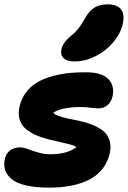

<svg xmlns="http://www.w3.org/2000/svg" viewBox="-27 -860 593 890"><path d="M318.8 -575.2Q283.7 -575.2 268.1 -590.3Q252.4 -605.5 257.8 -631.8Q264.2 -662.1 299.8 -691.9Q322.8 -710.4 337.6 -729.5Q352.5 -748.5 369.1 -778.8Q388.7 -812.5 413.1 -826.2Q437.5 -839.8 472.2 -839.8Q514.6 -839.8 533 -817.9Q551.3 -795.9 543 -752.9Q533.2 -705.6 498.3 -664.3Q463.4 -623 415 -599.1Q366.7 -575.2 318.8 -575.2ZM200.2 9.8Q137.2 9.8 93 -0.7Q48.8 -11.2 26.6 -30Q4.4 -48.8 -2.9 -71.8Q-10.3 -94.7 -4.9 -122.1Q0.5 -147.5 18.6 -162.1Q36.6 -176.8 65.9 -176.8Q81.5 -176.8 102.3 -168.9Q123 -161.1 149.9 -153.1Q176.8 -145 206.1 -145Q285.6 -145 327.1 -178.2Q319.3 -184.6 297.6 -190.4Q275.9 -196.3 250.2 -201.9Q224.6 -207.5 194.8 -214.8Q165 -222.2 139.2 -233.9Q113.3 -245.6 93.3 -262Q73.2 -278.3 64.7 -304.2Q56.2 -330.1 63 -362.8Q70.8 -401.9 93.8 -431.9Q116.7 -461.9 147 -479.2Q177.2 -496.6 217.3 -507.3Q257.3 -518.1 294.7 -521.7Q332 -525.4 374 -524.9Q445.3 -524.4 475.1 -493.7Q504.9 -462.9 495.1 -415Q489.3 -388.7 472.2 -373.3Q455.1 -357.9 431.2 -357.9Q414.6 -357.9 391.8 -360.8Q369.1 -363.8 346.2 -363.8Q261.7 -363.8 220.2 -337.9Q225.6 -329.1 244.9 -322.3Q264.2 -315.4 289.6 -310.3Q314.9 -305.2 344.2 -298.8Q373.5 -292.5 400.4 -281.7Q427.2 -271 448.2 -255.6Q469.2 -240.2 479 -214.1Q488.8 -188 482.9 -153.8Q473.6 -110.4 449 -78.4Q424.3 -46.4 386.7 -27.3Q349.1 -8.3 302.7 0.7Q256.3 9.8 200.2 9.8Z"/></svg>

Font: Shantell Sans Normal
Style: Italic
Weight: 800
Italic angle: -11.31°
Designer: Stephen Nixon, Anya Danilova, Shantell Martin
Foundry: Arrow Type
Version: Version 1.006;[559af2be0]